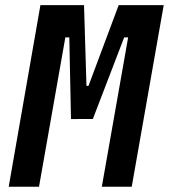

<svg xmlns="http://www.w3.org/2000/svg" viewBox="-20 -713 645 733"><path d="M13.2 0 134.3 -693.4H300.8L310.1 -385.3H317.9L433.1 -693.4H605L482.9 0H368.7L469.2 -570.3H454.1L334.5 -258.8H298.8L251 -258.3L244.6 -570.3H229.5L128.9 0Z"/></svg>

Font: Cascadia Code NF SemiBold
Style: Italic
Weight: 600
Italic angle: -10°
Monospace: yes
Designer: Aaron Bell
Foundry: Saja Typeworks
Version: Version 2404.023; ttfautohint (v1.8.4)